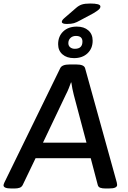

<svg xmlns="http://www.w3.org/2000/svg" viewBox="-31 -1068 725 1090"><path d="M33 2Q-11 2 -11 -16Q-11 -21 -6 -32L311 -681Q321 -702 364 -702H402Q446 -702 452 -681L632 -32Q634 -23 634 -18Q634 -9 623.5 -3.5Q613 2 587 2H567Q550 2 538.5 -2Q527 -6 524 -18L484 -170H171L98 -18Q92 -6 80 -2Q68 2 52 2ZM342 -529 213 -258H460L388 -529Q384 -545 380 -564Q376 -583 374 -600H372Q367 -586 359.5 -567Q352 -548 342 -529ZM389 -738Q348 -738 323.5 -759.5Q299 -781 299 -817Q299 -862 328 -889.5Q357 -917 405 -917Q446 -917 470.5 -895.5Q495 -874 495 -837Q495 -793 466 -765.5Q437 -738 389 -738ZM394 -791Q437 -791 437 -832Q437 -864 400 -864Q381 -864 369 -852.5Q357 -841 357 -823Q357 -808 367.5 -799.5Q378 -791 394 -791ZM348 -932Q320 -932 320 -944Q320 -953 334 -965L401 -1023Q417 -1037 434 -1042.5Q451 -1048 482 -1048Q509 -1048 524 -1044Q539 -1040 539 -1031Q539 -1022 529.5 -1013.5Q520 -1005 498 -992L425 -953Q404 -941 389 -936.5Q374 -932 348 -932Z"/></svg>

Font: Asap Semi Expanded Semi Expanded Medium
Style: Italic
Weight: 500
Width: 6
Italic angle: -6°
Designer: Pablo Cosgaya
Foundry: Omnibus-Type
Version: Version 3.001; ttfautohint (v1.8.4.7-5d5b)